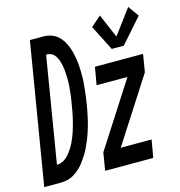

<svg xmlns="http://www.w3.org/2000/svg" viewBox="-153 -868 908 968"><g transform="rotate(-15 301.0 -384.0)"><path d="M468 -585 401 -717 454 -763 507 -639 603 -768 643 -712 531 -585ZM-41 0 81 -735H157Q173 -734 188.5 -729.5Q204 -725 216.5 -716Q229 -707 239 -695Q249 -683 256 -669.5Q263 -656 268.5 -641Q274 -626 277.5 -610.5Q281 -595 283.5 -579Q286 -563 287 -546.5Q288 -530 288.5 -513.5Q289 -497 288.5 -480.5Q288 -464 286.5 -447.5Q285 -431 283 -414.5Q281 -398 279 -381Q277 -364 274 -347Q271 -329 267.5 -311Q264 -293 260 -275.5Q256 -258 251 -240Q246 -222 240 -204.5Q234 -187 227 -170Q220 -153 211.5 -135.5Q203 -118 193 -102Q183 -86 171.5 -70.5Q160 -55 146 -42Q132 -29 115 -18.5Q98 -8 80 -4Q62 0 44 0ZM50 -92Q63 -92 76.5 -97.5Q90 -103 100 -112Q110 -121 119 -132.5Q128 -144 135.5 -156Q143 -168 149 -180.5Q155 -193 160 -206Q165 -219 169.5 -232Q174 -245 177.5 -258Q181 -271 184.5 -284Q188 -297 190.5 -310Q193 -323 195.5 -336Q198 -349 200 -362Q202 -374 204 -385.5Q206 -397 207.5 -408.5Q209 -420 210 -431.5Q211 -443 212 -454.5Q213 -466 213.5 -477.5Q214 -489 213.5 -500.5Q213 -512 212.5 -523.5Q212 -535 211 -546Q210 -557 207.5 -568Q205 -579 202 -589.5Q199 -600 194 -609.5Q189 -619 182 -627Q175 -635 164.5 -639Q154 -643 143 -643H141ZM277 0 292 -92 508 -428H347L363 -520H614L599 -428L383 -92H544L528 0Z"/></g></svg>

Font: Iosevka SS04 Semibold Extended
Style: Italic
Weight: 600
Width: 7
Italic angle: -9°
Monospace: yes
Designer: Belleve Invis
Foundry: Belleve Invis
Version: Version 19.0.0; ttfautohint (v1.8.4)